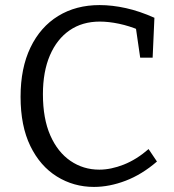

<svg xmlns="http://www.w3.org/2000/svg" viewBox="-20 -727 686 756"><path d="M350 9Q270 9 204 -32Q138 -73 99.5 -152Q61 -231 61 -346Q61 -459 100 -540Q139 -621 209 -664Q279 -707 372 -707Q422 -707 476 -695Q530 -683 588 -657L581 -500H532L514 -624L529 -608Q489 -625 448.5 -633.5Q408 -642 373 -642Q304 -642 254 -607.5Q204 -573 176.5 -509Q149 -445 149 -356Q149 -260 178 -194Q207 -128 257.5 -93.5Q308 -59 371 -59Q417 -59 467.5 -79Q518 -99 565 -140L598 -91Q539 -40 475 -15.5Q411 9 350 9Z"/></svg>

Font: Bitter Thin
Style: Regular
Weight: 400
Version: Version 3.021